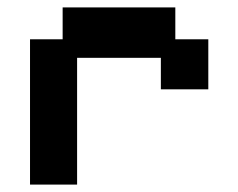

<svg xmlns="http://www.w3.org/2000/svg" viewBox="-20 -487 643 518"><path d="M61 11V-381H149V-467H453V-381H542V-246H414V-331H188V11Z"/></svg>

Font: Pixelify Sans
Style: Bold
Weight: 700
Designer: Stefie Justprince
Foundry: Typecalism Foundryline
Version: Version 1.000